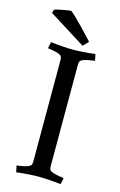

<svg xmlns="http://www.w3.org/2000/svg" viewBox="-128 -887 594 949"><g transform="rotate(15 169.5 -412.5)"><path d="M214 -582V-68Q214 -55 216.5 -49Q219 -43 230 -38Q240 -34 254 -31Q268 -28 279.5 -26.5Q291 -25 291 -25L284 8Q253 4 221.5 2Q190 0 170 0Q151 0 120 2Q89 4 57 8L50 -25Q50 -25 61 -26.5Q72 -28 86 -31Q100 -34 109 -38Q120 -43 122.5 -49Q125 -55 125 -68V-582Q125 -595 122.5 -601Q120 -607 109 -612Q100 -616 86 -619Q72 -622 61 -623.5Q50 -625 50 -625L57 -658Q89 -654 120 -652Q151 -650 170 -650Q190 -650 221.5 -652Q253 -654 284 -658L291 -625Q291 -625 279.5 -623.5Q268 -622 254 -619Q240 -616 230 -612Q219 -607 216.5 -601Q214 -595 214 -582ZM30 -817 24 -799 212 -681 238 -708Q234 -713 217 -731Q200 -749 178.5 -771.5Q157 -794 138.5 -811.5Q120 -829 114 -833Q105 -833 88 -830Q71 -827 54.5 -823.5Q38 -820 30 -817Z"/></g></svg>

Font: Buenard
Style: Regular
Weight: 400
Version: Version 2.000